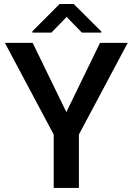

<svg xmlns="http://www.w3.org/2000/svg" viewBox="-20 -921 651 941"><path d="M140.1 -710.9 305.2 -371.6 470.2 -710.9H606L366.7 -261.7V0H243.2V-261.7L3.9 -710.9ZM341.3 -901.4 476.6 -766.6V-761.2H381.3L306.6 -837.9L231.9 -761.2H138.7V-767.6L272 -901.4Z"/></svg>

Font: Vazirmatn UI Medium
Style: Regular
Weight: 500
Designer: Saber Rastikerdar
Foundry: Saber Rastikerdar
Version: Version 33.003